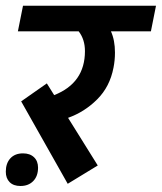

<svg xmlns="http://www.w3.org/2000/svg" viewBox="-91 -602 552 655"><path d="M0 0ZM287.5 -495Q301.2 -465 301.2 -422.5Q301.2 -396.2 296.2 -371.2Q283.8 -306.2 240.6 -263.1Q197.5 -220 141.2 -200L242.5 -37.5Q226.2 -27.5 191.2 -6.2Q156.2 15 140 25L-18.8 -256.2L68.8 -317.5L93.8 -277.5Q198.8 -318.8 198.8 -427.5Q198.8 -467.5 177.5 -495H-30L-12.5 -582.5H441.2L423.8 -495ZM-71.2 -16.2Q-71.2 -45 -55.6 -61.9Q-40 -78.8 -12.5 -78.8Q11.2 -78.8 25 -65.6Q38.8 -52.5 38.8 -30Q38.8 -1.2 22.5 15.6Q6.2 32.5 -21.2 32.5Q-45 32.5 -58.1 19.4Q-71.2 6.2 -71.2 -16.2Z"/></svg>

Font: Cambay
Style: Bold Italic
Weight: 700
Italic angle: -11°
Designer: Pooja Saxena
Foundry: Pooja Saxena
Version: Version 1.006;PS 001.006;hotconv 1.0.70;makeotf.lib2.5.58329